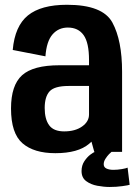

<svg xmlns="http://www.w3.org/2000/svg" viewBox="-20 -620 558 784"><path d="M365 0 353.5 -41.5Q349 -37 344 -33Q299 5.5 206 5.5Q118.5 5.5 71.8 -35Q25 -75.5 25 -177Q25 -272 70.2 -312.8Q115.5 -353.5 222.5 -353.5H343.5V-375Q343.5 -445.5 321.5 -476.5Q299.5 -507.5 257 -507.5Q219 -507.5 194.5 -479.5Q170 -451.5 165.5 -390L32 -416Q40.5 -513.5 94 -557Q147.5 -600.5 253.5 -600.5Q399.5 -600.5 439 -527.8Q478.5 -455 478.5 -327V0ZM343.5 -152.5V-269H260.5Q202.5 -269 182.5 -247Q162.5 -225 162.5 -179Q162.5 -133.5 180.8 -108.5Q199 -83.5 242 -83.5Q287 -83.5 315.2 -103.5Q343.5 -123.5 343.5 -152.5ZM428 143.5Q404 143.5 377.2 138.5Q350.5 133.5 331.8 119.5Q313 105.5 313 78.5Q313 55.5 324.5 38.2Q336 21 349.2 11.2Q362.5 1.5 367.5 0H435.5Q433 1.5 425.2 9.5Q417.5 17.5 410.5 28.5Q403.5 39.5 403.5 50.5Q403.5 63 414.8 68.2Q426 73.5 443 73.5Q459.5 73.5 477.2 70.5Q495 67.5 501 64.5L509.5 134.5Q504.5 136.5 480 140Q455.5 143.5 428 143.5Z"/></svg>

Font: Anybody SemiBold
Style: Regular
Weight: 600
Designer: Tyler Finck
Foundry: Etcetera Type Company
Version: Version 1.010; ttfautohint (v1.8.3) -l 8 -r 50 -G 200 -x 14 